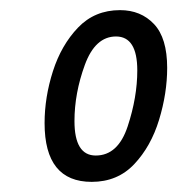

<svg xmlns="http://www.w3.org/2000/svg" viewBox="-20 -742 350 379"><path d="M161 -383Q212 -383 245 -418Q278 -453 294 -505.5Q310 -558 310 -608Q310 -667 284 -694.5Q258 -722 217 -722Q167 -722 134 -687.5Q101 -653 84.5 -601.5Q68 -550 68 -499Q68 -383 161 -383ZM169 -435Q127 -435 127 -503Q127 -558 147.5 -614Q168 -670 209 -670Q251 -670 251 -603Q251 -550 232 -492.5Q213 -435 169 -435Z"/></svg>

Font: Noto Sans UI Condensed
Style: Italic
Weight: 400
Width: 3
Italic angle: -12°
Designer: Monotype Design Team
Foundry: Monotype Imaging Inc.
Version: Version 1.901